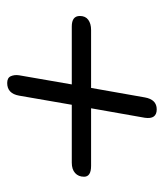

<svg xmlns="http://www.w3.org/2000/svg" viewBox="20 -526 466 547"><g transform="rotate(90 253.5 -253.0)"><path d="M484 -259Q484 -243 473.5 -233.5Q463 -224 444 -224H279L253 -74Q247 -40 217 -40Q202 -40 197.5 -50.5Q193 -61 195 -74L221 -224H56Q26 -224 26 -247Q26 -263 37 -271Q48 -279 66 -279H231L258 -432Q264 -466 292 -466Q321 -466 316 -432L289 -279H453Q484 -279 484 -259Z"/></g></svg>

Font: Kodchasan Light
Style: Italic
Weight: 300
Italic angle: -10°
Version: Version 1.000; ttfautohint (v1.6)